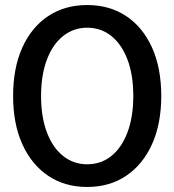

<svg xmlns="http://www.w3.org/2000/svg" viewBox="-20 -730 690 762"><path d="M326 12Q237 12 171 -32.5Q105 -77 68.5 -158Q32 -239 32 -349Q32 -460 68.5 -541Q105 -622 171 -666Q237 -710 326 -710Q415 -710 481 -666Q547 -622 583.5 -541Q620 -460 620 -349Q620 -239 583.5 -158Q547 -77 481 -32.5Q415 12 326 12ZM326 -78Q381 -78 422 -111Q463 -144 486 -205Q509 -266 509 -349Q509 -433 486 -493.5Q463 -554 422 -587Q381 -620 326 -620Q272 -620 230.5 -587Q189 -554 166 -493Q143 -432 143 -349Q143 -266 166 -205Q189 -144 230.5 -111Q272 -78 326 -78Z"/></svg>

Font: Azeret Mono Thin
Style: Regular
Weight: 400
Version: Version 1.002